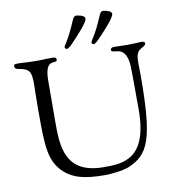

<svg xmlns="http://www.w3.org/2000/svg" viewBox="-99 -1013 1013 1119"><g transform="rotate(-10 407.5 -453.5)"><path d="M329 -755C329 -749 336 -744 342 -744C350 -744 366 -759 381 -775C422 -818 478 -879 478 -900C478 -921 430 -926 426 -926C422 -926 412 -923 405 -907C353 -782 329 -769 329 -755ZM488 -755C488 -749 494 -744 500 -744C508 -744 524 -759 539 -775C580 -818 636 -879 636 -900C636 -921 588 -926 584 -926C580 -926 571 -923 564 -907C512 -782 488 -769 488 -755ZM20 -697C20 -692 21 -681 42 -678C110 -668 116 -644 116 -575C116 -544 114 -500 114 -431V-414C114 -209 115 -118 195 -45C243 -1 310 19 432 19C466 19 539 12 575 -3C698 -55 737 -138 737 -520C737 -550 736 -570 736 -587C736 -624 738 -636 747 -653C758 -674 795 -680 795 -696C795 -701 795 -709 774 -709C755 -709 731 -706 689 -706C678 -706 624 -708 612 -708C596 -708 592 -700 592 -692C592 -676 630 -687 654 -670C689 -646 690 -590 690 -536C690 -494 691 -494 691 -324C691 -29 544 -28 432 -28C200 -28 200 -199 200 -336C200 -395 201 -465 201 -552V-580C201 -724 271 -660 271 -694C271 -707 259 -708 250 -708C175 -708 203 -706 156 -706C100 -706 71 -710 43 -710C20 -710 20 -704 20 -697Z"/></g></svg>

Font: OFL Sorts Mill Goudy
Style: Regular
Weight: 500
Version: Version 003.000